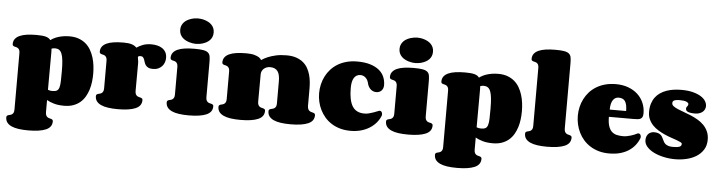

<svg xmlns="http://www.w3.org/2000/svg" viewBox="-61 -1232 6802 1817"><g transform="rotate(5 3340.0 -324.0)"><path d="M812.5 -313Q812.5 -275.4 807.9 -236.8Q803.2 -198.2 792 -162.1Q780.8 -126 762.2 -94.2Q743.7 -62.5 716.1 -38.8Q688.5 -15.1 650.6 -1.5Q612.8 12.2 563.5 12.2Q507.8 12.2 467.5 0.5Q427.2 -11.2 398.9 -27.8V85.9Q398.9 106.4 404.3 117.4Q409.7 128.4 417.5 134Q425.3 139.6 434.8 141.8Q444.3 144 452.1 146.5Q460 148.9 465.3 153.6Q470.7 158.2 470.7 168.9Q470.7 224.6 413.1 249.3Q355.5 273.9 246.6 273.9Q194.3 273.9 153.8 268.1Q113.3 262.2 85.4 249.3Q57.6 236.3 43.2 216.6Q28.8 196.8 28.8 168.9Q28.8 158.2 33.9 153.6Q39.1 148.9 47.1 146.5Q55.2 144 64.2 142.1Q73.2 140.1 81.3 134.5Q89.4 128.9 94.5 118.4Q99.6 107.9 99.6 87.9V-446.8Q99.6 -466.3 94.5 -477.1Q89.4 -487.8 81.3 -493.4Q73.2 -499 64.2 -501Q55.2 -502.9 47.1 -505.4Q39.1 -507.8 33.9 -512.5Q28.8 -517.1 28.8 -527.8Q28.8 -555.7 43.2 -575.4Q57.6 -595.2 85.4 -608.2Q113.3 -621.1 153.8 -627Q194.3 -632.8 246.6 -632.8Q303.7 -632.8 334.7 -624.5Q365.7 -616.2 379.9 -595.2Q393.6 -605.5 411.1 -614.7Q428.7 -624 450.9 -631.1Q473.1 -638.2 500.2 -642.6Q527.3 -647 560.5 -647Q609.9 -647 647.9 -632.8Q686 -618.7 714.1 -594.5Q742.2 -570.3 761 -537.6Q779.8 -504.9 791.3 -467.8Q802.7 -430.7 807.6 -391.1Q812.5 -351.6 812.5 -313ZM398.9 -125Q409.2 -121.1 419.9 -119.1Q430.7 -117.2 441.9 -117.2Q469.2 -117.2 483.9 -125.7Q498.5 -134.3 505.4 -156.2Q512.2 -178.2 513.4 -215.8Q514.6 -253.4 514.6 -311Q514.6 -371.6 510.3 -412.4Q505.9 -453.1 496.1 -477.3Q486.3 -501.5 470.7 -511.7Q455.1 -522 432.6 -522Q423.8 -522 415 -520.5Q406.2 -519 398.9 -516.1Q399.9 -501 399.9 -483.9Q399.9 -466.8 399.9 -446.8Z M1226.1 -188Q1226.1 -168 1231.4 -156.7Q1236.8 -145.5 1244.9 -139.9Q1252.9 -134.3 1262.2 -132.1Q1271.5 -129.9 1279.5 -127.4Q1287.6 -125 1293 -120.4Q1298.3 -115.7 1298.3 -105Q1298.3 -49.3 1240.7 -24.7Q1183.1 0 1074.2 0Q1021.5 0 981 -5.9Q940.4 -11.7 912.6 -24.7Q884.8 -37.6 870.4 -57.4Q856 -77.1 856 -105Q856 -115.7 861.3 -120.4Q866.7 -125 874.5 -127.4Q882.3 -129.9 891.6 -131.8Q900.9 -133.8 908.7 -139.4Q916.5 -145 921.9 -155.5Q927.2 -166 927.2 -186V-446.8Q927.2 -466.3 921.9 -477.1Q916.5 -487.8 908.7 -493.4Q900.9 -499 891.6 -501Q882.3 -502.9 874.5 -505.4Q866.7 -507.8 861.3 -512.5Q856 -517.1 856 -527.8Q856 -555.7 870.4 -575.4Q884.8 -595.2 912.6 -608.2Q940.4 -621.1 981 -627Q1021.5 -632.8 1074.2 -632.8Q1122.6 -632.8 1151.6 -623.3Q1180.7 -613.8 1197.3 -595.2Q1210.9 -604 1225.6 -612.1Q1240.2 -620.1 1256.8 -626.2Q1273.4 -632.3 1293 -635.7Q1312.5 -639.2 1335.9 -639.2Q1365.2 -639.2 1392.3 -633.1Q1419.4 -627 1440.4 -613Q1461.4 -599.1 1473.9 -576.9Q1486.3 -554.7 1486.3 -522Q1486.3 -500.5 1479 -480Q1471.7 -459.5 1457.3 -443.6Q1442.9 -427.7 1421.1 -418Q1399.4 -408.2 1371.1 -408.2Q1342.8 -408.2 1326.7 -416.5Q1310.5 -424.8 1301.8 -437Q1293 -449.2 1288.8 -463.6Q1284.7 -478 1280 -490.2Q1275.4 -502.4 1267.8 -510.7Q1260.3 -519 1245.1 -519Q1230 -519 1225.1 -515.4Q1220.2 -511.7 1220.2 -504.9Q1220.2 -496.1 1223.6 -482.4Q1227.1 -468.8 1227.1 -449.2Z M1596.2 -800.8Q1596.2 -825.2 1604.7 -843.5Q1613.3 -861.8 1626.7 -875.2Q1640.1 -888.7 1657.5 -897.7Q1674.8 -906.7 1692.4 -912.1Q1710 -917.5 1726.3 -919.7Q1742.7 -921.9 1754.9 -921.9Q1768.1 -921.9 1784.9 -919.7Q1801.8 -917.5 1819.3 -912.1Q1836.9 -906.7 1854 -897.7Q1871.1 -888.7 1884.5 -875.2Q1897.9 -861.8 1906 -843.5Q1914.1 -825.2 1914.1 -800.8Q1914.1 -776.9 1906 -758.3Q1897.9 -739.7 1884.5 -726.6Q1871.1 -713.4 1854 -704.3Q1836.9 -695.3 1819.3 -689.9Q1801.8 -684.6 1784.9 -682.4Q1768.1 -680.2 1754.9 -680.2Q1742.7 -680.2 1726.3 -682.4Q1710 -684.6 1692.4 -689.9Q1674.8 -695.3 1657.5 -704.3Q1640.1 -713.4 1626.7 -726.6Q1613.3 -739.7 1604.7 -758.1Q1596.2 -776.4 1596.2 -800.8ZM1898.9 -186Q1898.9 -166.5 1904.3 -155.8Q1909.7 -145 1917.7 -139.4Q1925.8 -133.8 1935.1 -131.8Q1944.3 -129.9 1952.4 -127.4Q1960.4 -125 1965.8 -120.4Q1971.2 -115.7 1971.2 -105Q1971.2 -49.3 1913.6 -24.7Q1856 0 1747.1 0Q1694.3 0 1653.8 -5.9Q1613.3 -11.7 1585.4 -24.7Q1557.6 -37.6 1543.2 -57.4Q1528.8 -77.1 1528.8 -105Q1528.8 -115.7 1534.2 -120.4Q1539.6 -125 1547.4 -127.4Q1555.2 -129.9 1564.5 -131.8Q1573.7 -133.8 1581.5 -139.4Q1589.4 -145 1594.7 -155.5Q1600.1 -166 1600.1 -186V-446.8Q1600.1 -466.3 1594.7 -477.1Q1589.4 -487.8 1581.5 -493.4Q1573.7 -499 1564.5 -501Q1555.2 -502.9 1547.4 -505.4Q1539.6 -507.8 1534.2 -512.5Q1528.8 -517.1 1528.8 -527.8Q1528.8 -555.7 1543.2 -575.4Q1557.6 -595.2 1585.4 -608.2Q1613.3 -621.1 1653.8 -627Q1694.3 -632.8 1747.1 -632.8Q1799.8 -632.8 1830.1 -627.4Q1860.4 -622.1 1875.7 -609.1Q1891.1 -596.2 1895 -574.2Q1898.9 -552.2 1898.9 -519Z M2390.6 -188Q2390.6 -168 2396 -156.7Q2401.4 -145.5 2409.4 -139.9Q2417.5 -134.3 2426.8 -132.1Q2436 -129.9 2444.1 -127.4Q2452.1 -125 2457.5 -120.4Q2462.9 -115.7 2462.9 -105Q2462.9 -49.3 2405.3 -24.7Q2347.7 0 2238.8 0Q2186 0 2145.5 -5.9Q2105 -11.7 2077.1 -24.7Q2049.3 -37.6 2034.9 -57.4Q2020.5 -77.1 2020.5 -105Q2020.5 -115.7 2025.9 -120.4Q2031.2 -125 2039.1 -127.4Q2046.9 -129.9 2056.2 -131.8Q2065.4 -133.8 2073.2 -139.4Q2081.1 -145 2086.4 -155.5Q2091.8 -166 2091.8 -186V-446.8Q2091.8 -466.3 2086.4 -477.1Q2081.1 -487.8 2073.2 -493.4Q2065.4 -499 2056.2 -501Q2046.9 -502.9 2039.1 -505.4Q2031.2 -507.8 2025.9 -512.5Q2020.5 -517.1 2020.5 -527.8Q2020.5 -555.7 2034.9 -575.4Q2049.3 -595.2 2077.1 -608.2Q2105 -621.1 2145.5 -627Q2186 -632.8 2238.8 -632.8Q2286.6 -632.8 2314.9 -624.8Q2343.3 -616.7 2358.9 -606.9Q2377 -595.2 2383.8 -581.1Q2409.2 -599.1 2444.3 -613.8Q2474.6 -626.5 2518.3 -636.7Q2562 -647 2620.6 -647Q2674.3 -647 2713.1 -633.5Q2752 -620.1 2779.1 -597.4Q2806.2 -574.7 2822.8 -544.7Q2839.4 -514.6 2848.4 -481.9Q2857.4 -449.2 2860.6 -415.8Q2863.8 -382.3 2863.8 -352.1V-190.4Q2863.8 -169.9 2869.1 -158.4Q2874.5 -147 2882.8 -140.9Q2891.1 -134.8 2900.6 -132.6Q2910.2 -130.4 2918.5 -127.7Q2926.8 -125 2932.1 -120.4Q2937.5 -115.7 2937.5 -105Q2937.5 -49.3 2880.1 -24.7Q2822.8 0 2713.9 0Q2661.1 0 2620.6 -5.9Q2580.1 -11.7 2552.2 -24.7Q2524.4 -37.6 2510 -57.4Q2495.6 -77.1 2495.6 -105Q2495.6 -115.7 2501 -120.4Q2506.3 -125 2514.6 -127.4Q2522.9 -129.9 2532.2 -131.8Q2541.5 -133.8 2549.8 -139.4Q2558.1 -145 2563.5 -155.5Q2568.8 -166 2568.8 -186V-394.5Q2568.8 -424.8 2564.2 -448.5Q2559.6 -472.2 2548.6 -488.5Q2537.6 -504.9 2519.5 -513.4Q2501.5 -522 2474.6 -522Q2457.5 -522 2442.4 -516.4Q2427.2 -510.7 2416 -500.7Q2404.8 -490.7 2398.2 -476.8Q2391.6 -462.9 2391.6 -446.8Z M3292 -647Q3364.7 -647 3416.3 -630.9Q3467.8 -614.7 3500.7 -587.4Q3533.7 -560.1 3548.8 -523.4Q3564 -486.8 3564 -445.8Q3564 -428.7 3558.6 -415.5Q3553.2 -402.3 3544.2 -393.1Q3535.2 -383.8 3522.5 -378.9Q3509.8 -374 3495.1 -374Q3482.4 -374 3469.2 -378.4Q3456.1 -382.8 3444.3 -392.6Q3432.6 -402.3 3423.3 -418Q3414.1 -433.6 3409.2 -456.1Q3405.3 -472.2 3397.5 -484.4Q3389.6 -496.6 3379.6 -505.1Q3369.6 -513.7 3357.7 -517.8Q3345.7 -522 3334 -522Q3313 -522 3297.6 -513.2Q3282.2 -504.4 3272 -487.5Q3261.7 -470.7 3256.8 -446.5Q3252 -422.4 3252 -392.1Q3252 -274.9 3287.4 -218.5Q3322.8 -162.1 3400.9 -162.1Q3423.3 -162.1 3446.8 -168.2Q3470.2 -174.3 3490.2 -181.6Q3510.3 -189 3524.9 -195.1Q3539.6 -201.2 3544.9 -201.2Q3556.2 -201.2 3562.5 -191.7Q3568.8 -182.1 3568.8 -169.9Q3568.8 -166 3568.6 -162.6Q3568.4 -159.2 3566.9 -155.8Q3552.7 -119.6 3526.9 -89.1Q3501 -58.6 3465.1 -35.9Q3429.2 -13.2 3383.8 -0.5Q3338.4 12.2 3285.2 12.2Q3230.5 12.2 3185.1 -0.7Q3139.6 -13.7 3103.3 -36.9Q3066.9 -60.1 3039.8 -91.3Q3012.7 -122.6 2994.4 -159.4Q2976.1 -196.3 2967 -236.6Q2958 -276.9 2958 -317.9Q2958 -359.4 2967.3 -400.1Q2976.6 -440.9 2995.1 -477.5Q3013.7 -514.2 3041.5 -545.2Q3069.3 -576.2 3106.4 -598.9Q3143.6 -621.6 3189.9 -634.3Q3236.3 -647 3292 -647Z M3679.7 -800.8Q3679.7 -825.2 3688.2 -843.5Q3696.8 -861.8 3710.2 -875.2Q3723.6 -888.7 3741 -897.7Q3758.3 -906.7 3775.9 -912.1Q3793.5 -917.5 3809.8 -919.7Q3826.2 -921.9 3838.4 -921.9Q3851.6 -921.9 3868.4 -919.7Q3885.3 -917.5 3902.8 -912.1Q3920.4 -906.7 3937.5 -897.7Q3954.6 -888.7 3968 -875.2Q3981.4 -861.8 3989.5 -843.5Q3997.6 -825.2 3997.6 -800.8Q3997.6 -776.9 3989.5 -758.3Q3981.4 -739.7 3968 -726.6Q3954.6 -713.4 3937.5 -704.3Q3920.4 -695.3 3902.8 -689.9Q3885.3 -684.6 3868.4 -682.4Q3851.6 -680.2 3838.4 -680.2Q3826.2 -680.2 3809.8 -682.4Q3793.5 -684.6 3775.9 -689.9Q3758.3 -695.3 3741 -704.3Q3723.6 -713.4 3710.2 -726.6Q3696.8 -739.7 3688.2 -758.1Q3679.7 -776.4 3679.7 -800.8ZM3982.4 -186Q3982.4 -166.5 3987.8 -155.8Q3993.2 -145 4001.2 -139.4Q4009.3 -133.8 4018.6 -131.8Q4027.8 -129.9 4035.9 -127.4Q4043.9 -125 4049.3 -120.4Q4054.7 -115.7 4054.7 -105Q4054.7 -49.3 3997.1 -24.7Q3939.5 0 3830.6 0Q3777.8 0 3737.3 -5.9Q3696.8 -11.7 3668.9 -24.7Q3641.1 -37.6 3626.7 -57.4Q3612.3 -77.1 3612.3 -105Q3612.3 -115.7 3617.7 -120.4Q3623 -125 3630.9 -127.4Q3638.7 -129.9 3647.9 -131.8Q3657.2 -133.8 3665 -139.4Q3672.9 -145 3678.2 -155.5Q3683.6 -166 3683.6 -186V-446.8Q3683.6 -466.3 3678.2 -477.1Q3672.9 -487.8 3665 -493.4Q3657.2 -499 3647.9 -501Q3638.7 -502.9 3630.9 -505.4Q3623 -507.8 3617.7 -512.5Q3612.3 -517.1 3612.3 -527.8Q3612.3 -555.7 3626.7 -575.4Q3641.1 -595.2 3668.9 -608.2Q3696.8 -621.1 3737.3 -627Q3777.8 -632.8 3830.6 -632.8Q3883.3 -632.8 3913.6 -627.4Q3943.8 -622.1 3959.2 -609.1Q3974.6 -596.2 3978.5 -574.2Q3982.4 -552.2 3982.4 -519Z M4884.8 -313Q4884.8 -275.4 4880.1 -236.8Q4875.5 -198.2 4864.3 -162.1Q4853 -126 4834.5 -94.2Q4815.9 -62.5 4788.3 -38.8Q4760.7 -15.1 4722.9 -1.5Q4685.1 12.2 4635.7 12.2Q4580.1 12.2 4539.8 0.5Q4499.5 -11.2 4471.2 -27.8V85.9Q4471.2 106.4 4476.6 117.4Q4481.9 128.4 4489.7 134Q4497.6 139.6 4507.1 141.8Q4516.6 144 4524.4 146.5Q4532.2 148.9 4537.6 153.6Q4543 158.2 4543 168.9Q4543 224.6 4485.4 249.3Q4427.7 273.9 4318.8 273.9Q4266.6 273.9 4226.1 268.1Q4185.5 262.2 4157.7 249.3Q4129.9 236.3 4115.5 216.6Q4101.1 196.8 4101.1 168.9Q4101.1 158.2 4106.2 153.6Q4111.3 148.9 4119.4 146.5Q4127.4 144 4136.5 142.1Q4145.5 140.1 4153.6 134.5Q4161.6 128.9 4166.7 118.4Q4171.9 107.9 4171.9 87.9V-446.8Q4171.9 -466.3 4166.7 -477.1Q4161.6 -487.8 4153.6 -493.4Q4145.5 -499 4136.5 -501Q4127.4 -502.9 4119.4 -505.4Q4111.3 -507.8 4106.2 -512.5Q4101.1 -517.1 4101.1 -527.8Q4101.1 -555.7 4115.5 -575.4Q4129.9 -595.2 4157.7 -608.2Q4185.5 -621.1 4226.1 -627Q4266.6 -632.8 4318.8 -632.8Q4376 -632.8 4407 -624.5Q4438 -616.2 4452.1 -595.2Q4465.8 -605.5 4483.4 -614.7Q4501 -624 4523.2 -631.1Q4545.4 -638.2 4572.5 -642.6Q4599.6 -647 4632.8 -647Q4682.1 -647 4720.2 -632.8Q4758.3 -618.7 4786.4 -594.5Q4814.5 -570.3 4833.3 -537.6Q4852.1 -504.9 4863.5 -467.8Q4875 -430.7 4879.9 -391.1Q4884.8 -351.6 4884.8 -313ZM4471.2 -125Q4481.4 -121.1 4492.2 -119.1Q4502.9 -117.2 4514.2 -117.2Q4541.5 -117.2 4556.2 -125.7Q4570.8 -134.3 4577.6 -156.2Q4584.5 -178.2 4585.7 -215.8Q4586.9 -253.4 4586.9 -311Q4586.9 -371.6 4582.5 -412.4Q4578.1 -453.1 4568.4 -477.3Q4558.6 -501.5 4543 -511.7Q4527.3 -522 4504.9 -522Q4496.1 -522 4487.3 -520.5Q4478.5 -519 4471.2 -516.1Q4472.2 -501 4472.2 -483.9Q4472.2 -466.8 4472.2 -446.8Z M5303.2 -188Q5303.2 -168 5308.6 -156.7Q5314 -145.5 5321.8 -139.9Q5329.6 -134.3 5339.1 -132.1Q5348.6 -129.9 5356.4 -127.4Q5364.3 -125 5369.6 -120.4Q5375 -115.7 5375 -105Q5375 -49.3 5317.4 -24.7Q5259.8 0 5150.9 0Q5098.6 0 5058.1 -5.9Q5017.6 -11.7 4989.7 -24.7Q4961.9 -37.6 4947.5 -57.4Q4933.1 -77.1 4933.1 -105Q4933.1 -115.7 4938.2 -120.4Q4943.4 -125 4951.4 -127.4Q4959.5 -129.9 4968.5 -131.8Q4977.5 -133.8 4985.6 -139.4Q4993.7 -145 4998.8 -155.5Q5003.9 -166 5003.9 -186V-734.9Q5003.9 -754.9 4998.8 -765.4Q4993.7 -775.9 4985.6 -781.5Q4977.5 -787.1 4968.5 -789.1Q4959.5 -791 4951.4 -793.5Q4943.4 -795.9 4938.2 -800.5Q4933.1 -805.2 4933.1 -815.9Q4933.1 -843.8 4947.5 -863.5Q4961.9 -883.3 4989.7 -896.2Q5017.6 -909.2 5058.1 -915Q5098.6 -920.9 5150.9 -920.9Q5203.6 -920.9 5233.9 -915.5Q5264.2 -910.2 5279.5 -897.2Q5294.9 -884.3 5299.1 -862.3Q5303.2 -840.3 5303.2 -807.1Z M5785.6 -522Q5770 -522 5756.3 -514.9Q5742.7 -507.8 5732.7 -493.2Q5722.7 -478.5 5717 -455.8Q5711.4 -433.1 5711.4 -401.9H5867.2Q5867.2 -436 5861.8 -459.2Q5856.4 -482.4 5846.2 -496.3Q5835.9 -510.3 5820.6 -516.1Q5805.2 -522 5785.6 -522ZM5749.5 -647Q5814.9 -647 5867.4 -627.4Q5919.9 -607.9 5956.8 -573.7Q5993.7 -539.6 6013.4 -493.4Q6033.2 -447.3 6033.2 -394Q6033.2 -372.1 6027.1 -359.9Q6021 -347.7 6009.8 -341.8Q5998.5 -335.9 5981.9 -334.5Q5965.3 -333 5944.3 -333H5709.5Q5709.5 -279.3 5720.5 -245.8Q5731.4 -212.4 5751 -193.8Q5770.5 -175.3 5797.9 -168.7Q5825.2 -162.1 5858.4 -162.1Q5876 -162.1 5894.8 -165.5Q5913.6 -168.9 5930.9 -174.3Q5948.2 -179.7 5962.9 -185.5Q5977.5 -191.4 5987.3 -196.8Q5995.1 -201.2 6002.4 -201.2Q6013.7 -201.2 6020 -191.7Q6026.4 -182.1 6026.4 -170.4Q6026.4 -166.5 6025.9 -163.1Q6025.4 -159.7 6023.9 -156.2Q6009.8 -120.1 5985.4 -89.4Q5960.9 -58.6 5926 -35.9Q5891.1 -13.2 5845.2 -0.5Q5799.3 12.2 5742.2 12.2Q5687.5 12.2 5642.3 -0.7Q5597.2 -13.7 5560.8 -36.9Q5524.4 -60.1 5497.1 -91.3Q5469.7 -122.6 5451.7 -159.4Q5433.6 -196.3 5424.6 -236.6Q5415.5 -276.9 5415.5 -317.9Q5415.5 -359.4 5424.8 -400.1Q5434.1 -440.9 5452.6 -477.5Q5471.2 -514.2 5499 -545.2Q5526.9 -576.2 5564 -598.9Q5601.1 -621.6 5647.5 -634.3Q5693.8 -647 5749.5 -647Z M6448.2 -519Q6448.2 -530.3 6427.7 -539.6Q6407.2 -548.8 6365.2 -548.8Q6343.8 -548.8 6330.3 -546.4Q6316.9 -543.9 6309.1 -539.6Q6301.3 -535.2 6298.6 -528.8Q6295.9 -522.5 6295.9 -514.2Q6295.9 -498 6311.5 -486.1Q6327.1 -474.1 6352.8 -462.9Q6378.4 -451.7 6411.1 -440.4Q6443.8 -429.2 6478 -414.8Q6512.2 -400.4 6544.9 -381.6Q6577.6 -362.8 6603.3 -337.2Q6628.9 -311.5 6644.5 -277.3Q6660.2 -243.2 6660.2 -198.2Q6660.2 -143.1 6635 -103.3Q6609.9 -63.5 6568.8 -37.8Q6527.8 -12.2 6475.3 0Q6422.9 12.2 6368.2 12.2Q6313 12.2 6260 0.7Q6207 -10.7 6165.5 -31.2Q6124 -51.8 6098.6 -80.6Q6073.2 -109.4 6073.2 -144Q6073.2 -164.6 6079.6 -179.9Q6085.9 -195.3 6096.4 -205.3Q6106.9 -215.3 6120.6 -220.2Q6134.3 -225.1 6148.9 -225.1Q6172.4 -225.1 6187.5 -219.7Q6202.6 -214.4 6212.2 -205.8Q6221.7 -197.3 6227.5 -186.3Q6233.4 -175.3 6238.8 -163.6Q6244.1 -151.9 6250.5 -140.9Q6256.8 -129.9 6267.6 -121.3Q6278.3 -112.8 6295.2 -107.4Q6312 -102.1 6337.9 -102.1Q6379.4 -102.1 6399.2 -109.4Q6418.9 -116.7 6418.9 -138.2Q6418.9 -146 6404.5 -153.6Q6390.1 -161.1 6366.7 -169.4Q6343.3 -177.7 6313 -188Q6282.7 -198.2 6251.5 -212.2Q6220.2 -226.1 6189.9 -244.4Q6159.7 -262.7 6136.2 -286.9Q6112.8 -311 6098.4 -342.3Q6084 -373.5 6084 -413.1Q6084 -456.5 6094.7 -491Q6105.5 -525.4 6124.8 -551.5Q6144 -577.6 6170.9 -595.7Q6197.8 -613.8 6229.5 -625.2Q6261.2 -636.7 6296.9 -641.8Q6332.5 -647 6370.1 -647Q6435.1 -647 6481.4 -634.8Q6527.8 -622.6 6557.9 -603.5Q6587.9 -584.5 6602.1 -560.8Q6616.2 -537.1 6616.2 -514.2Q6616.2 -498 6609.6 -483.6Q6603 -469.2 6590.3 -458.5Q6577.6 -447.8 6559.6 -441.4Q6541.5 -435.1 6518.1 -435.1Q6491.7 -435.1 6474.9 -438Q6458 -440.9 6448 -446Q6438 -451.2 6434.1 -458.3Q6430.2 -465.3 6430.2 -474.1Q6430.2 -482.9 6433.1 -487.3Q6436 -491.7 6439.2 -495.8Q6442.4 -500 6445.3 -504.9Q6448.2 -509.8 6448.2 -519Z"/></g></svg>

Font: Corben
Style: Bold
Weight: 700
Designer: vernon adams
Foundry: vernon adams
Version: Version 1.101; ttfautohint (v1.6)